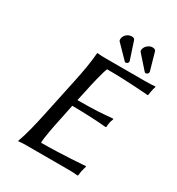

<svg xmlns="http://www.w3.org/2000/svg" viewBox="-195 -952 992 1077"><g transform="rotate(30 300.5 -413.5)"><path d="M225 -200 250 -321C298 -321 404 -318 471 -311L475 -314C475 -323 476 -333 478 -342C480 -351 483 -361 487 -370L484 -373C424 -368 377 -363 259 -363L277 -445C280 -462 305 -572 317 -596C451 -596 586 -584 586 -584L589 -588C590 -596 591 -605 593 -614C594 -622 597 -631 601 -645L600 -648C583 -646 560 -645 539 -645H276C242 -645 226 -648 226 -648L223 -645C219 -588 207 -520 191 -445L139 -200C123 -125 106 -54 86 0V3C86 3 104 0 139 0H412C433 0 456 1 471 3L474 0C476 -14 476 -19 478 -29C480 -39 485 -54 487 -62L486 -66C486 -66 336 -54 202 -54C200 -78 221 -183 225 -200ZM297 -787C295 -778 296 -771 299 -767L381 -683C382 -681 385 -680 388 -680C393 -680 402 -685 404 -693C404 -696 404 -699 402 -704L366 -813C363 -821 357 -825 346 -825C317 -825 300 -803 297 -787ZM429 -792C427 -784 428 -777 432 -773L503 -693C506 -689 509 -685 515 -685C522 -685 529 -690 531 -697C531 -699 532 -704 530 -708L499 -818C496 -826 490 -830 475 -830C459 -830 434 -815 429 -792Z"/></g></svg>

Font: Libertinus Sans
Style: Italic
Weight: 400
Italic angle: -12°
Designer: Philipp H. Poll, Khaled Hosny
Foundry: Caleb Maclennan
Version: Version 7.050;RELEASE